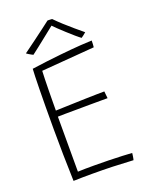

<svg xmlns="http://www.w3.org/2000/svg" viewBox="-155 -918 788 1005"><g transform="rotate(-20 239.0 -415.5)"><path d="M410.5 4.5Q351.5 1 297 -0.8Q242.5 -2.5 182.5 -2.5Q159 -2.5 130.5 -2.2Q102 -2 78.5 -1Q76 -74 74.8 -148Q73.5 -222 73.5 -290Q73.5 -427.5 75 -513Q76.5 -598.5 78.5 -625.5Q163.5 -637.5 235.8 -645Q308 -652.5 356.8 -655.8Q405.5 -659 419 -659Q419 -646.5 418.5 -639.2Q418 -632 417 -622L121.5 -598.5Q120.5 -582 119.8 -552Q119 -522 118.5 -488Q118 -454 117.8 -424.2Q117.5 -394.5 117.5 -378.5Q128.5 -379 155 -379.8Q181.5 -380.5 215.8 -381.8Q250 -383 284.8 -384Q319.5 -385 347.8 -385.5Q376 -386 390 -386L394 -347Q386.5 -347 360.2 -347Q334 -347 298.2 -346.8Q262.5 -346.5 225.5 -346.2Q188.5 -346 159 -345.8Q129.5 -345.5 116.5 -345Q116.5 -337 116.5 -310.2Q116.5 -283.5 116.5 -246.5Q116.5 -209.5 116.5 -170Q116.5 -130.5 116.5 -95.5Q116.5 -60.5 116.5 -38.5Q131.5 -39.5 159 -39.8Q186.5 -40 206.5 -40Q246.5 -40 287.8 -39Q329 -38 363.5 -36.5Q398 -35 417 -33.5Q416.5 -28.5 415.8 -23Q415 -17.5 414.2 -12.5Q413.5 -7.5 412.5 -3.2Q411.5 1 410.5 4.5ZM263 -835.5Q282 -816 306.5 -793.5Q331 -771 356.2 -749.8Q381.5 -728.5 402 -711.5Q394 -704.5 387.5 -699.5Q381 -694.5 374.5 -690Q363.5 -697.5 345.2 -713.5Q327 -729.5 306.5 -748Q286 -766.5 269.2 -782.8Q252.5 -799 244.5 -807.5H252Q248.5 -804.5 231.5 -791Q214.5 -777.5 191.5 -759.2Q168.5 -741 145.8 -723Q123 -705 107 -693Q104 -694.5 96.8 -698.2Q89.5 -702 82.5 -706.5Q75.5 -711 72.5 -713.5Q101.5 -734.5 136.2 -760.2Q171 -786 199.5 -807.5Q228 -829 237.5 -836.5Q241 -836.5 245.2 -836.5Q249.5 -836.5 254 -836.2Q258.5 -836 263 -835.5Z"/></g></svg>

Font: Grandstander Thin Thin
Style: Regular
Weight: 250
Version: Version 1.200